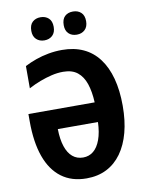

<svg xmlns="http://www.w3.org/2000/svg" viewBox="-100 -998 829 1079"><g transform="rotate(-10 315.0 -458.5)"><path d="M279 -603Q246 -603 212.5 -595Q179 -587 146 -574.5Q113 -562 79 -544V-671Q110 -687 144 -699Q178 -711 216 -718Q254 -725 294 -725Q362 -725 414.5 -701Q467 -677 503 -629.5Q539 -582 557.5 -513.5Q576 -445 576 -357Q576 -272 558 -204.5Q540 -137 505.5 -89Q471 -41 421 -15.5Q371 10 306 10Q221 10 163 -33.5Q105 -77 75.5 -159.5Q46 -242 46 -361V-403H424Q421 -465 406 -509.5Q391 -554 360.5 -578.5Q330 -603 279 -603ZM307 -109Q341 -109 366 -129.5Q391 -150 406 -191Q421 -232 423 -291H194Q195 -232 208.5 -191.5Q222 -151 247 -130Q272 -109 307 -109ZM143 -860Q143 -894 161 -910.5Q179 -927 207 -927Q235 -927 253 -910.5Q271 -894 271 -861Q271 -829 253 -812Q235 -795 207 -795Q179 -795 161 -812Q143 -829 143 -860ZM328 -860Q328 -894 345.5 -910.5Q363 -927 392 -927Q420 -927 438 -910.5Q456 -894 456 -861Q456 -829 438 -812Q420 -795 392 -795Q363 -795 345.5 -812Q328 -829 328 -860Z"/></g></svg>

Font: Noto Sans Display Condensed
Style: Bold
Weight: 700
Width: 3
Designer: Monotype Design Team
Foundry: Monotype Imaging Inc.
Version: Version 2.003